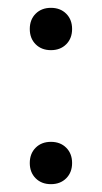

<svg xmlns="http://www.w3.org/2000/svg" viewBox="-20 -495 260 490"><path d="M56 -421Q56 -445 71 -460Q86 -475 110 -475Q134 -475 149 -460Q164 -445 164 -421Q164 -397 149 -382Q134 -367 110 -367Q86 -367 71 -382Q56 -397 56 -421ZM56 -79Q56 -103 71 -118Q86 -133 110 -133Q134 -133 149 -118Q164 -103 164 -79Q164 -55 149 -40Q134 -25 110 -25Q86 -25 71 -40Q56 -55 56 -79Z"/></svg>

Font: Stavian Regular
Style: Regular
Weight: 400
Version: Version 1.000; ttfautohint (v1.6)